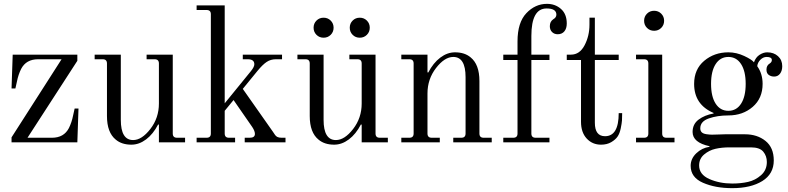

<svg xmlns="http://www.w3.org/2000/svg" viewBox="-20 -740 4098 998"><path d="M40 0V-26L300 -432H178Q116 -432 90 -382Q75 -352 68 -316L60 -280H40L46 -456H382V-424L123 -24H250Q312 -24 338 -74Q353 -104 360 -140L368 -176H388L382 0Z M663 12Q613 12 582 -14Q536 -51 536 -137V-410Q536 -432 514 -432H472V-456H608V-117Q608 -12 672 -12Q717 -12 761.5 -69.5Q806 -127 806 -202V-410Q806 -432 784 -432H742V-456H878V-46Q878 -24 900 -24H942V0H806V-92L802 -93Q776 -43 739.5 -15.5Q703 12 663 12Z M1002 0V-24H1054Q1076 -24 1076 -46V-666Q1076 -688 1054 -688H1002V-712H1148V-203L1284 -370Q1302 -392 1302 -406Q1302 -432 1268 -432H1242V-456H1446V-432H1414Q1387 -432 1366 -418Q1345 -404 1318 -371L1242 -278L1398 -56Q1405 -46 1409.5 -39Q1414 -32 1422 -28Q1430 -24 1444 -24H1464V0H1252V-24H1278Q1305 -24 1305 -44Q1305 -59 1291 -80L1194 -220L1148 -164V-46Q1148 -24 1170 -24H1202V0Z M1850 -648Q1872 -648 1887 -633Q1902 -618 1902 -596Q1902 -574 1887 -559Q1872 -544 1850 -544Q1828 -544 1813 -559Q1798 -574 1798 -596Q1798 -618 1813 -633Q1828 -648 1850 -648ZM1662 -648Q1684 -648 1699 -633Q1714 -618 1714 -596Q1714 -574 1699 -559Q1684 -544 1662 -544Q1640 -544 1625 -559Q1610 -574 1610 -596Q1610 -618 1625 -633Q1640 -648 1662 -648ZM1717 12Q1667 12 1636 -14Q1590 -51 1590 -137V-410Q1590 -432 1568 -432H1526V-456H1662V-117Q1662 -12 1726 -12Q1771 -12 1815.5 -69.5Q1860 -127 1860 -202V-410Q1860 -432 1838 -432H1796V-456H1932V-46Q1932 -24 1954 -24H1996V0H1860V-92L1856 -93Q1830 -43 1793.5 -15.5Q1757 12 1717 12Z M2066 0V-24H2108Q2130 -24 2130 -46V-410Q2130 -432 2108 -432H2066V-456H2202V-364L2206 -363Q2232 -413 2268.5 -440.5Q2305 -468 2345 -468Q2395 -468 2426 -442Q2472 -405 2472 -319V-46Q2472 -24 2494 -24H2536V0H2336V-24H2378Q2400 -24 2400 -46V-339Q2400 -444 2336 -444Q2291 -444 2246.5 -386.5Q2202 -329 2202 -254V-46Q2202 -24 2224 -24H2266V0Z M2596 0V-24H2648Q2670 -24 2670 -46V-428H2596V-456H2670V-525Q2670 -623 2716 -671.5Q2762 -720 2823 -720Q2866 -720 2896 -693.5Q2926 -667 2926 -618Q2926 -592 2913.5 -577Q2901 -562 2879 -562Q2861 -562 2849.5 -573.5Q2838 -585 2838 -604Q2838 -628 2856 -640Q2872 -649 2872 -664Q2872 -696 2821 -696Q2742 -696 2742 -553V-456H2836V-428H2742V-46Q2742 -24 2764 -24H2836V0Z M3104 12Q3059 12 3029.5 -20Q3000 -52 3000 -107V-428H2926V-456H2948Q2993 -456 3018.5 -504.5Q3044 -553 3044 -612V-648H3072V-456H3196V-428H3072V-102Q3072 -32 3125 -32Q3196 -32 3196 -152H3214Q3214 -129 3213 -114Q3212 -99 3206.5 -72.5Q3201 -46 3190 -30Q3179 -14 3157 -1Q3135 12 3104 12Z M3380 -580Q3358 -580 3343 -595Q3328 -610 3328 -632Q3328 -654 3343 -669Q3358 -684 3380 -684Q3402 -684 3417 -669Q3432 -654 3432 -632Q3432 -610 3417 -595Q3402 -580 3380 -580ZM3286 0V-24H3328Q3350 -24 3350 -46V-410Q3350 -432 3328 -432H3286V-456H3422V-46Q3422 -24 3444 -24H3486V0Z M3588 -304Q3588 -380 3640.5 -424Q3693 -468 3766 -468Q3808 -468 3848.5 -449Q3889 -430 3899 -416Q3908 -442 3928 -455Q3948 -468 3968 -468Q4002 -468 4024 -448Q4046 -428 4046 -396Q4046 -372 4034.5 -357Q4023 -342 4004 -342Q3988 -342 3976 -350.5Q3964 -359 3964 -378Q3964 -400 3981 -410Q3992 -417 3992 -428Q3992 -444 3965 -444Q3947 -444 3932.5 -429.5Q3918 -415 3916 -396Q3944 -357 3944 -304Q3944 -229 3892.5 -184.5Q3841 -140 3766 -140Q3709 -140 3664.5 -124.5Q3620 -109 3620 -73Q3620 -60 3627.5 -52.5Q3635 -45 3651.5 -42.5Q3668 -40 3681 -40Q3694 -40 3717 -41Q3740 -42 3749 -42H3852Q3916 -42 3959 -7.5Q4002 27 4002 94Q4002 164 3942.5 201Q3883 238 3786 238Q3698 238 3634 210Q3570 182 3570 122Q3570 85 3599 57Q3628 29 3668 23V20Q3580 1 3580 -54Q3580 -95 3611.5 -118.5Q3643 -142 3689 -150V-153Q3588 -196 3588 -304ZM3766 -444Q3724 -444 3700 -407Q3676 -370 3676 -304Q3676 -238 3700 -201Q3724 -164 3766 -164Q3808 -164 3832 -201Q3856 -238 3856 -304Q3856 -370 3832 -407Q3808 -444 3766 -444ZM3786 214Q3831 214 3868.5 205.5Q3906 197 3936 170.5Q3966 144 3966 102Q3966 71 3947.5 48.5Q3929 26 3883 26H3772Q3732 26 3699 33.5Q3666 41 3640 63Q3614 85 3614 120Q3614 167 3667 190.5Q3720 214 3786 214Z"/></svg>

Font: Old Standard TT
Style: Regular
Weight: 400
Designer: Alexey Kryukov <alexios@thessalonica.org.ru>
Version: Version 1.0